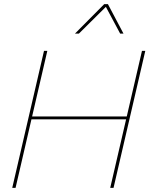

<svg xmlns="http://www.w3.org/2000/svg" viewBox="-20 -905 722 925"><path d="M680 -660 527 0H511L664 -660ZM208 -660 55 0H39L192 -660ZM600 -344 596 -330H123L127 -344ZM500 -885 575 -743H559L490 -872L360 -743H341L482 -885Z"/></svg>

Font: Work Sans Thin
Style: Italic
Weight: 250
Italic angle: -13°
Designer: Wei Huang
Foundry: Wei Huang
Version: Version 2.012